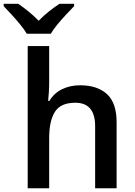

<svg xmlns="http://www.w3.org/2000/svg" viewBox="-66 -1006 722 1026"><path d="M196.8 -759.8V-568.8Q196.8 -538.6 194.8 -510.5Q192.9 -482.4 191.4 -466.8H197.8Q223.1 -508.8 266.1 -529.5Q309.1 -550.3 361.8 -550.3Q454.1 -550.3 505.6 -503.2Q557.1 -456.1 557.1 -352.5V0H442.4V-331.1Q442.4 -457 336.4 -457Q257.8 -457 227.3 -408.2Q196.8 -359.4 196.8 -268.6V0H82V-759.8ZM77.1 -825.7Q64 -848.1 41.7 -875.2Q19.5 -902.3 -4.2 -928.2Q-27.8 -954.1 -46.4 -973.1V-985.8H31.2Q57.1 -968.3 85.9 -945.1Q114.7 -921.9 140.6 -895Q166.5 -921.9 196 -945.3Q225.6 -968.8 252 -985.8H330.1V-973.1Q311.5 -954.1 287.4 -928.2Q263.2 -902.3 240.7 -875.2Q218.3 -848.1 205.6 -825.7Z"/></svg>

Font: Open Sans SemiBold
Style: Regular
Weight: 600
Designer: Monotype Design Team
Foundry: Monotype Imaging Inc.
Version: Version 3.003; ttfautohint (v1.8.4)